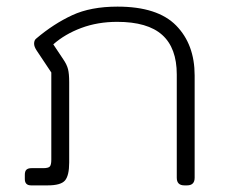

<svg xmlns="http://www.w3.org/2000/svg" viewBox="-20 -560 683 580"><path d="M55 -19V-32Q55 -43 60 -47.5Q65 -52 75 -52H110Q126 -52 130.5 -57Q135 -62 135 -78V-341L91 -407Q83 -419 83 -428Q83 -439 90 -444Q142 -488 198 -514Q254 -540 335 -540Q456 -540 512 -483Q568 -426 568 -332V-23Q568 0 545 0H537Q514 0 514 -23V-335Q514 -415 470 -454.5Q426 -494 334 -494Q275 -494 225.5 -475.5Q176 -457 141 -426L171 -381Q182 -365 185.5 -351Q189 -337 189 -312V-69Q189 -30 176.5 -15Q164 0 124 0H74Q55 0 55 -19Z"/></svg>

Font: Mitr ExtraLight
Style: Regular
Weight: 250
Designer: Thanarat Vachiruckul
Foundry: Cadson Demak Co.,Ltd.
Version: Version 1.000